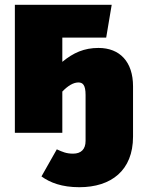

<svg xmlns="http://www.w3.org/2000/svg" viewBox="-20 -554 595 801"><path d="M391 -354C331 -354 286 -334 240 -296V-397H423L446 -534H42V0H240V-172C263 -196 286 -210 307 -210C325 -210 337 -200 337 -158V34C337 69 318 87 285 87C257 87 241 80 217 69L153 182C189 208 238 227 311 227C444 227 535 157 535 16V-194C535 -296 480 -354 391 -354Z"/></svg>

Font: Fira Sans Heavy
Style: Regular
Weight: 900
Designer: bBox Type GmbH & Carrois Corporate GbR & Edenspiekermann AG
Foundry: bBox Type GmbH & Carrois Corporate GbR & Edenspiekermann AG
Version: Version 4.300;PS 004.300;hotconv 1.0.88;makeotf.lib2.5.64775